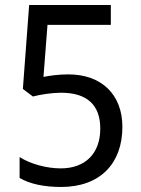

<svg xmlns="http://www.w3.org/2000/svg" viewBox="-20 -734 560 764"><path d="M252 -438C213 -438 178 -433 153 -428L169 -635H421V-714H96L71 -380L111 -350C141 -358 187 -365 223 -365C328 -365 379 -315 379 -222C379 -123 319 -64 222 -64C166 -64 102 -81 58 -109V-26C98 -2 156 10 223 10C378 10 467 -83 467 -229C467 -358 384 -438 252 -438Z"/></svg>

Font: Noto Sans Lao Looped SemiCondensed
Style: Regular
Weight: 400
Width: 4
Designer: Mark Frömberg, Ben Mitchell
Foundry: The Fontpad Ltd
Version: Version 1.002